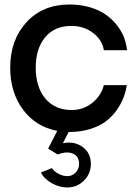

<svg xmlns="http://www.w3.org/2000/svg" viewBox="-20 -575 609 845"><path d="M294.9 -90.8Q347.7 -90.8 386.7 -122.8Q425.8 -154.8 437 -200.2H538.1Q533.2 -169.9 522.2 -142.1Q511.2 -114.3 491 -86.7Q470.7 -59.1 443.1 -39.1Q415.5 -19 374.8 -6.6Q334 5.9 285.2 5.9H282.2L256.8 55.2Q308.1 45.4 344 72Q379.9 98.6 379.9 146Q379.9 189.5 349.6 219.7Q319.3 250 275.9 250Q240.7 250 207.3 231Q173.8 211.9 160.2 184.1L208 165Q218.3 179.7 237.8 189.9Q257.3 200.2 275.9 200.2Q297.9 200.2 313 184.3Q328.1 168.5 328.1 146Q328.1 112.8 301 101.1Q273.9 89.4 233.9 105L191.9 79.1L231.9 1Q137.2 -17.1 81.1 -92.8Q24.9 -168.5 24.9 -276.9Q24.9 -399.4 96.7 -477.3Q168.5 -555.2 285.2 -555.2Q334 -555.2 375 -543.2Q416 -531.2 444.3 -511.5Q472.7 -491.7 493.7 -465.3Q514.6 -439 525.4 -411.1Q536.1 -383.3 539.1 -354H437Q430.2 -398.9 389.9 -429.9Q349.6 -460.9 293.9 -460.9Q220.2 -460.9 178.7 -410.9Q137.2 -360.8 137.2 -276.9Q137.2 -192.4 179.4 -141.6Q221.7 -90.8 294.9 -90.8Z"/></svg>

Font: Oakes Grotesk Medium
Style: Regular
Weight: 500
Designer: Samuel Oakes
Foundry: Samuel Oakes
Version: Version 1.000;PS 001.000;hotconv 1.0.88;makeotf.lib2.5.64775